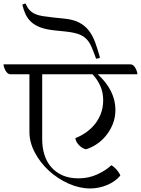

<svg xmlns="http://www.w3.org/2000/svg" viewBox="-59 -1065 795 1083"><path d="M523 -501Q523 -543 507 -579.5Q491 -616 463 -646H179V-279Q179 -234 191 -194Q203 -154 228.5 -124Q254 -94 292.5 -76.5Q331 -59 384 -59Q441 -59 490 -81.5Q539 -104 569 -133Q584 -125 598.5 -108.5Q613 -92 620 -75Q592 -41 545.5 -21.5Q499 -2 450 -2Q389 -2 327.5 -29.5Q266 -57 217 -102Q168 -147 137.5 -204.5Q107 -262 107 -321V-646H0Q-9 -646 -16 -652Q-23 -658 -28 -667Q-33 -676 -36 -685.5Q-39 -695 -39 -702H677Q686 -702 693 -696Q700 -690 705 -681Q710 -672 713 -662.5Q716 -653 716 -646H492Q541 -602 566.5 -551Q592 -500 592 -446Q592 -401 576.5 -363.5Q561 -326 537 -297.5Q513 -269 483.5 -250Q454 -231 426 -223Q405 -227 386.5 -246.5Q368 -266 366 -286Q393 -296 421 -314.5Q449 -333 471.5 -359Q494 -385 508.5 -420.5Q523 -456 523 -501ZM85 -1045Q95 -1022 107.5 -1008.5Q120 -995 138.5 -986.5Q157 -978 183 -974Q209 -970 245 -966L304 -960Q355 -955 388 -937.5Q421 -920 442.5 -892Q464 -864 478 -825.5Q492 -787 505 -740Q496 -734 483 -734Q469 -773 457.5 -800Q446 -827 428.5 -845Q411 -863 384 -872.5Q357 -882 313 -887L254 -893Q202 -898 169 -910.5Q136 -923 116 -942Q96 -961 85 -985Q74 -1009 67 -1038Q70 -1040 75 -1042.5Q80 -1045 85 -1045Z"/></svg>

Font: Gotu
Style: Regular
Weight: 400
Designer: Sarang Kulkarni & Kailash Malviya
Foundry: Ek Type
Version: Version 2.320;hotconv 1.0.109;makeotfexe 2.5.65596; ttfautoh